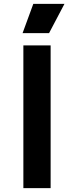

<svg xmlns="http://www.w3.org/2000/svg" viewBox="-20 -966 380 986"><path d="M100 -733H240V0H100ZM151 -946H311L232 -796H96Z"/></svg>

Font: Kreadon
Style: Bold
Weight: 700
Designer: Reiya WATANABE
Foundry: StudioGnu
Version: Version 1.003; ttfautohint (v1.8.4.7-5d5b);gftools[0.9.32]